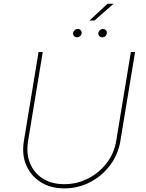

<svg xmlns="http://www.w3.org/2000/svg" viewBox="-20 -1009 790 1040"><path d="M688.9 -727.3H711.6L632.1 -245.7Q620 -171.9 576.3 -113.8Q532.7 -55.8 468 -22.2Q403.4 11.4 328.1 11.4Q254.3 11.4 200.6 -22.4Q147 -56.1 122.2 -114.2Q97.3 -172.2 109.4 -245.7L188.9 -727.3H211.6L132.1 -245.7Q121.1 -178.3 142.4 -125.4Q163.7 -72.4 211.6 -41.9Q259.6 -11.4 328.1 -11.4Q396.7 -11.4 456.7 -41.9Q516.7 -72.4 557.5 -125.4Q598.4 -178.3 609.4 -245.7ZM464.5 -897.7 562.5 -988.6H595.2L491.5 -897.7ZM534.1 -806.8Q523.4 -806.8 517 -814.8Q510.7 -822.8 512.8 -832.4Q514.6 -839.8 521.5 -846.1Q528.4 -852.3 536.9 -852.3Q547.6 -852.3 554.3 -844.6Q561.1 -837 558.2 -826.7Q553.3 -806.8 534.1 -806.8ZM397.7 -806.8Q387.1 -806.8 380.7 -814.3Q374.3 -821.7 376.4 -832.4Q378.2 -840.2 385.1 -846.2Q392 -852.3 400.6 -852.3Q411.2 -852.3 417.4 -844.8Q423.7 -837.4 421.9 -826.7Q420.8 -819.2 413.5 -813Q406.2 -806.8 397.7 -806.8Z"/></svg>

Font: Inter UI Thin
Style: Italic
Weight: 100
Italic angle: -9.39999°
Designer: Rasmus Andersson
Foundry: rsms
Version: 3.2;8d6f07862